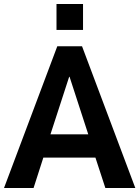

<svg xmlns="http://www.w3.org/2000/svg" viewBox="-24 -935 693 955"><path d="M-4 0 261 -705H384L649 0H500L436 -196L489 -151H153L206 -196L143 0ZM320 -553 216 -233 200 -267H442L426 -233L322 -553ZM257 -786V-915H389V-786Z"/></svg>

Font: Nunito Sans 10pt Condensed ExtraBold
Style: Regular
Weight: 800
Width: 3
Designer: Vernon Adams
Foundry: Vernon Adams
Version: Version 3.101;gftools[0.9.27]